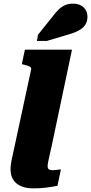

<svg xmlns="http://www.w3.org/2000/svg" viewBox="-20 -1031 501 1056"><path d="M151 -648Q153 -656 148 -661Q143 -666 133 -669.5Q123 -673 109 -676L100 -678L117 -758H376L264 -227Q257 -196 252 -174Q247 -152 244.5 -138.5Q242 -125 242 -118Q242 -105 248.5 -100Q255 -95 269 -95Q278 -95 286.5 -96Q295 -97 302 -98Q309 -99 315 -99L296 -9Q279 -6 257.5 -2.5Q236 1 212 3Q188 5 161 5Q124 5 96 -7Q68 -19 53 -42Q38 -65 38 -100Q38 -114 40.5 -131.5Q43 -149 49 -174.5Q55 -200 63 -239ZM270 -941Q287 -964 303.5 -979.5Q320 -995 338.5 -1003Q357 -1011 380 -1011Q419 -1011 440 -990.5Q461 -970 461 -939Q461 -913 448.5 -894Q436 -875 409.5 -861.5Q383 -848 342 -837L238 -806H183L189 -840Z"/></svg>

Font: Roboto Serif 20pt ExtraBold
Style: Italic
Weight: 800
Italic angle: -10°
Version: Version 1.007